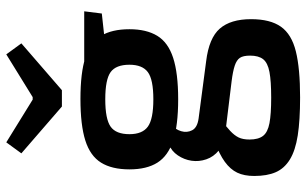

<svg xmlns="http://www.w3.org/2000/svg" viewBox="-202 -577 975 611"><g transform="rotate(-90 285.5 -271.5)"><path d="M276 -503Q359 -503 407.5 -487.5Q456 -472 477 -437.5Q498 -403 498 -347Q498 -293 477 -258.5Q456 -224 407 -208Q358 -192 275 -192Q192 -192 143.5 -208Q95 -224 73.5 -258Q52 -292 52 -347Q52 -403 73.5 -437.5Q95 -472 144 -487.5Q193 -503 276 -503ZM275 -424Q212 -424 188 -407Q164 -390 164 -347Q164 -306 188 -288.5Q212 -271 275 -271Q338 -271 361.5 -288.5Q385 -306 385 -347Q385 -390 361.5 -407Q338 -424 275 -424ZM555 -491 548 -435 420 -421 384 -491ZM132 -222 194 -213Q179 -201 173.5 -182.5Q168 -164 176.5 -147.5Q185 -131 214 -127L396 -103Q470 -94 500 -59.5Q530 -25 530 40Q530 101 506 135Q482 169 427.5 182.5Q373 196 281 196Q208 196 160 188.5Q112 181 83.5 163.5Q55 146 43 118.5Q31 91 31 50Q31 18 41.5 -4Q52 -26 76 -43.5Q100 -61 141 -76L209 -105L256 -88L212 -57Q189 -40 174.5 -26.5Q160 -13 153.5 0.5Q147 14 147 35Q147 63 158.5 78Q170 93 199 98.5Q228 104 280 104Q333 104 362 98.5Q391 93 402.5 78.5Q414 64 414 37Q414 15 407 4.5Q400 -6 382 -12Q364 -18 332 -22L168 -42Q133 -46 112.5 -62.5Q92 -79 84 -102.5Q76 -126 79.5 -149.5Q83 -173 96.5 -193Q110 -213 132 -222ZM418 -739 453 -691 304 -562H252L103 -691L138 -739L274 -655H282Z"/></g></svg>

Font: Exo 2 SemiBold
Style: Regular
Weight: 600
Designer: Natanael Gama
Foundry: Natanael Gama
Version: Version 2.010